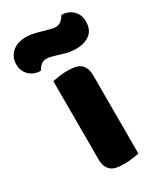

<svg xmlns="http://www.w3.org/2000/svg" viewBox="-237 -792 741 872"><g transform="rotate(-30 134.0 -356.5)"><path d="M226 -1Q215 1 193.5 4.5Q172 8 150 8Q128 8 110.5 5Q93 2 81 -7Q69 -16 62.5 -31.5Q56 -47 56 -72V-479Q67 -481 88.5 -484.5Q110 -488 132 -488Q154 -488 171.5 -485Q189 -482 201 -473Q213 -464 219.5 -448.5Q226 -433 226 -408ZM137 -697Q155 -692 167 -689Q179 -686 187 -686Q209 -686 221 -699Q233 -712 238 -721Q273 -721 296.5 -698.5Q320 -676 320 -641Q320 -596 292 -575Q264 -554 222 -554Q208 -554 194 -555.5Q180 -557 163 -562L123 -574Q109 -578 99.5 -580.5Q90 -583 81 -583Q59 -583 47.5 -570.5Q36 -558 30 -548Q-5 -548 -28.5 -570.5Q-52 -593 -52 -628Q-52 -650 -43.5 -666.5Q-35 -683 -21 -694Q-7 -705 10.5 -710Q28 -715 46 -715Q59 -715 77.5 -712Q96 -709 137 -697Z"/></g></svg>

Font: Baloo Tammudu
Style: Regular
Weight: 400
Designer: Omkar Shende and Ek Type
Foundry: Ek Type
Version: Version 1.007;PS 1.000;hotconv 1.0.88;makeotf.lib2.5.647800